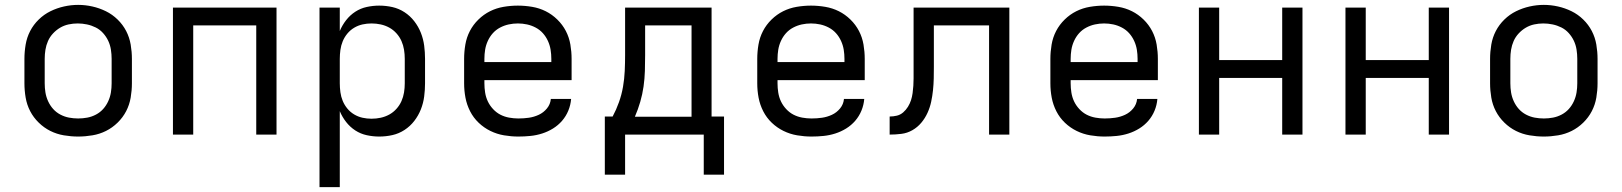

<svg xmlns="http://www.w3.org/2000/svg" viewBox="-20 -551 6640 786"><path d="M300 8Q271 8 241.5 3Q212 -2 186 -15Q160 -28 138.5 -49Q117 -70 103.5 -96Q90 -122 85 -151.5Q80 -181 80 -210V-310Q80 -339 85 -368.5Q90 -398 103.5 -424Q117 -450 138.5 -471Q160 -492 186.5 -505Q213 -518 242 -524.5Q271 -531 300 -531Q329 -531 358 -524.5Q387 -518 413.5 -505Q440 -492 461.5 -471Q483 -450 496.5 -424Q510 -398 515 -368.5Q520 -339 520 -310V-210Q520 -181 515 -151.5Q510 -122 496.5 -96Q483 -70 461.5 -49Q440 -28 414 -15Q388 -2 358.5 3Q329 8 300 8ZM300 -66Q319 -66 337.5 -69.5Q356 -73 373 -82Q390 -91 402.5 -105Q415 -119 423 -136.5Q431 -154 434 -172.5Q437 -191 437 -210V-310Q437 -329 434 -348Q431 -367 423 -384Q415 -401 402 -415.5Q389 -430 372 -438.5Q355 -447 336 -451Q317 -455 298 -455Q279 -455 260.5 -451Q242 -447 226 -437.5Q210 -428 197 -414Q184 -400 176.5 -383Q169 -366 166 -347.5Q163 -329 163 -310V-210Q163 -191 166 -172.5Q169 -154 177 -136.5Q185 -119 197.5 -105Q210 -91 227 -82Q244 -73 262.5 -69.5Q281 -66 300 -66Z M688 0V-520H1112V0H1029V-447H771V0Z M1288 215V-520H1371V-424Q1381 -448 1397 -468.5Q1413 -489 1434.5 -503Q1456 -517 1481.5 -522.5Q1507 -528 1532 -528Q1560 -528 1586.5 -522Q1613 -516 1636 -501Q1659 -486 1676 -464Q1693 -442 1703 -416.5Q1713 -391 1716.5 -364Q1720 -337 1720 -310V-210Q1720 -183 1716.5 -156Q1713 -129 1703 -103.5Q1693 -78 1676 -56Q1659 -34 1636 -19Q1613 -4 1586.5 2Q1560 8 1532 8Q1507 8 1481.5 2.5Q1456 -3 1434.5 -17Q1413 -31 1397 -51.5Q1381 -72 1371 -96V215ZM1501 -65Q1520 -65 1538.5 -69Q1557 -73 1573.5 -82Q1590 -91 1603 -105.5Q1616 -120 1623.5 -137Q1631 -154 1634 -172.5Q1637 -191 1637 -210V-310Q1637 -329 1634 -347.5Q1631 -366 1623.5 -383Q1616 -400 1603 -414.5Q1590 -429 1573.5 -438Q1557 -447 1538.5 -451Q1520 -455 1501 -455Q1482 -455 1464 -451Q1446 -447 1430 -437.5Q1414 -428 1402 -413.5Q1390 -399 1383 -382Q1376 -365 1373.5 -346.5Q1371 -328 1371 -310V-210Q1371 -192 1373.5 -173.5Q1376 -155 1383 -138Q1390 -121 1402 -106.5Q1414 -92 1430 -82.5Q1446 -73 1464 -69Q1482 -65 1501 -65Z M2102 8Q2073 8 2043.5 3Q2014 -2 1987.5 -15Q1961 -28 1939.5 -48.5Q1918 -69 1904.5 -95.5Q1891 -122 1885.5 -151Q1880 -180 1880 -210V-310Q1880 -339 1885 -368.5Q1890 -398 1903.5 -424Q1917 -450 1938.5 -471Q1960 -492 1986 -505Q2012 -518 2041.5 -523Q2071 -528 2100 -528Q2129 -528 2158.5 -523Q2188 -518 2214 -505Q2240 -492 2261.5 -471Q2283 -450 2296.5 -424Q2310 -398 2315 -368.5Q2320 -339 2320 -310V-223H1963V-210Q1963 -191 1966 -172Q1969 -153 1977 -136Q1985 -119 1998.5 -104.5Q2012 -90 2028.5 -81.5Q2045 -73 2064 -69.5Q2083 -66 2102 -66Q2124 -66 2145 -69Q2166 -72 2185.5 -81Q2205 -90 2219 -107Q2233 -124 2235 -146H2318Q2316 -121 2306.5 -98Q2297 -75 2281 -56.5Q2265 -38 2244 -25Q2223 -12 2199.5 -4.5Q2176 3 2151.5 5.5Q2127 8 2102 8ZM1963 -297H2237V-310Q2237 -329 2234 -347.5Q2231 -366 2223 -383.5Q2215 -401 2202.5 -415Q2190 -429 2173 -438Q2156 -447 2137.5 -451Q2119 -455 2100 -455Q2081 -455 2062.5 -451Q2044 -447 2027 -438Q2010 -429 1997.5 -415Q1985 -401 1977 -383.5Q1969 -366 1966 -347.5Q1963 -329 1963 -310Z M2539 164H2456V-74H2488Q2503 -102 2514 -133Q2525 -164 2530.5 -196Q2536 -228 2537.5 -260.5Q2539 -293 2539 -325V-520H2893V-74H2944V164H2861V0H2539ZM2579 -73H2811V-447H2621V-325Q2621 -293 2620 -260.5Q2619 -228 2614.5 -196.5Q2610 -165 2601 -134Q2592 -103 2579 -73Z M3302 8Q3273 8 3243.5 3Q3214 -2 3187.5 -15Q3161 -28 3139.5 -48.5Q3118 -69 3104.5 -95.5Q3091 -122 3085.5 -151Q3080 -180 3080 -210V-310Q3080 -339 3085 -368.5Q3090 -398 3103.5 -424Q3117 -450 3138.5 -471Q3160 -492 3186 -505Q3212 -518 3241.5 -523Q3271 -528 3300 -528Q3329 -528 3358.5 -523Q3388 -518 3414 -505Q3440 -492 3461.5 -471Q3483 -450 3496.5 -424Q3510 -398 3515 -368.5Q3520 -339 3520 -310V-223H3163V-210Q3163 -191 3166 -172Q3169 -153 3177 -136Q3185 -119 3198.5 -104.5Q3212 -90 3228.5 -81.5Q3245 -73 3264 -69.5Q3283 -66 3302 -66Q3324 -66 3345 -69Q3366 -72 3385.5 -81Q3405 -90 3419 -107Q3433 -124 3435 -146H3518Q3516 -121 3506.5 -98Q3497 -75 3481 -56.5Q3465 -38 3444 -25Q3423 -12 3399.5 -4.5Q3376 3 3351.5 5.5Q3327 8 3302 8ZM3163 -297H3437V-310Q3437 -329 3434 -347.5Q3431 -366 3423 -383.5Q3415 -401 3402.5 -415Q3390 -429 3373 -438Q3356 -447 3337.5 -451Q3319 -455 3300 -455Q3281 -455 3262.5 -451Q3244 -447 3227 -438Q3210 -429 3197.5 -415Q3185 -401 3177 -383.5Q3169 -366 3166 -347.5Q3163 -329 3163 -310Z M3622 0V-74Q3637 -74 3651.5 -77.5Q3666 -81 3677.5 -91Q3689 -101 3697 -114Q3705 -127 3709.5 -141Q3714 -155 3716 -170Q3718 -185 3719 -200Q3720 -215 3720 -230Q3720 -245 3720 -260Q3720 -265 3720 -270.5Q3720 -276 3720 -281V-520H4112V0H4029V-447H3803V-279Q3803 -279 3803 -278.5Q3803 -278 3803 -278V-277Q3803 -254 3802.5 -230Q3802 -206 3799.5 -182Q3797 -158 3792 -134.5Q3787 -111 3777 -89Q3767 -67 3751.5 -48.5Q3736 -30 3715 -18Q3694 -6 3670 -3Q3646 0 3622 0Z M4502 8Q4473 8 4443.5 3Q4414 -2 4387.5 -15Q4361 -28 4339.5 -48.5Q4318 -69 4304.5 -95.5Q4291 -122 4285.5 -151Q4280 -180 4280 -210V-310Q4280 -339 4285 -368.5Q4290 -398 4303.5 -424Q4317 -450 4338.5 -471Q4360 -492 4386 -505Q4412 -518 4441.5 -523Q4471 -528 4500 -528Q4529 -528 4558.5 -523Q4588 -518 4614 -505Q4640 -492 4661.5 -471Q4683 -450 4696.5 -424Q4710 -398 4715 -368.5Q4720 -339 4720 -310V-223H4363V-210Q4363 -191 4366 -172Q4369 -153 4377 -136Q4385 -119 4398.5 -104.5Q4412 -90 4428.5 -81.5Q4445 -73 4464 -69.5Q4483 -66 4502 -66Q4524 -66 4545 -69Q4566 -72 4585.5 -81Q4605 -90 4619 -107Q4633 -124 4635 -146H4718Q4716 -121 4706.5 -98Q4697 -75 4681 -56.5Q4665 -38 4644 -25Q4623 -12 4599.5 -4.5Q4576 3 4551.5 5.5Q4527 8 4502 8ZM4363 -297H4637V-310Q4637 -329 4634 -347.5Q4631 -366 4623 -383.5Q4615 -401 4602.5 -415Q4590 -429 4573 -438Q4556 -447 4537.5 -451Q4519 -455 4500 -455Q4481 -455 4462.5 -451Q4444 -447 4427 -438Q4410 -429 4397.5 -415Q4385 -401 4377 -383.5Q4369 -366 4366 -347.5Q4363 -329 4363 -310Z M4888 0V-520H4971V-305H5229V-520H5312V0H5229V-232H4971V0Z M5488 0V-520H5571V-305H5829V-520H5912V0H5829V-232H5571V0Z M6300 8Q6271 8 6241.5 3Q6212 -2 6186 -15Q6160 -28 6138.5 -49Q6117 -70 6103.5 -96Q6090 -122 6085 -151.5Q6080 -181 6080 -210V-310Q6080 -339 6085 -368.5Q6090 -398 6103.5 -424Q6117 -450 6138.5 -471Q6160 -492 6186.5 -505Q6213 -518 6242 -524.5Q6271 -531 6300 -531Q6329 -531 6358 -524.5Q6387 -518 6413.5 -505Q6440 -492 6461.5 -471Q6483 -450 6496.5 -424Q6510 -398 6515 -368.5Q6520 -339 6520 -310V-210Q6520 -181 6515 -151.5Q6510 -122 6496.5 -96Q6483 -70 6461.5 -49Q6440 -28 6414 -15Q6388 -2 6358.5 3Q6329 8 6300 8ZM6300 -66Q6319 -66 6337.5 -69.5Q6356 -73 6373 -82Q6390 -91 6402.5 -105Q6415 -119 6423 -136.5Q6431 -154 6434 -172.5Q6437 -191 6437 -210V-310Q6437 -329 6434 -348Q6431 -367 6423 -384Q6415 -401 6402 -415.5Q6389 -430 6372 -438.5Q6355 -447 6336 -451Q6317 -455 6298 -455Q6279 -455 6260.5 -451Q6242 -447 6226 -437.5Q6210 -428 6197 -414Q6184 -400 6176.5 -383Q6169 -366 6166 -347.5Q6163 -329 6163 -310V-210Q6163 -191 6166 -172.5Q6169 -154 6177 -136.5Q6185 -119 6197.5 -105Q6210 -91 6227 -82Q6244 -73 6262.5 -69.5Q6281 -66 6300 -66Z"/></svg>

Font: Bmono
Style: Regular
Weight: 400
Monospace: yes
Designer: Belleve Invis
Foundry: Belleve Invis
Version: Version 11.2.2; ttfautohint (v1.8.2)